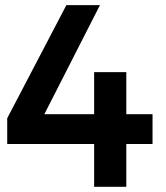

<svg xmlns="http://www.w3.org/2000/svg" viewBox="-20 -720 640 740"><path d="M567.9 -279.8V-165H466.8V0H342.8V-165H7.8V-264.2L235.8 -700.2H365.2L150.9 -279.8H342.8V-441.9H466.8V-279.8Z"/></svg>

Font: Montserrat-Arabic Medium
Style: Regular
Weight: 500
Designer: Mohamed Gaber
Foundry: Kief Type Foundry
Version: Version 5.008;PS 005.008;hotconv 1.0.88;makeotf.lib2.5.64775